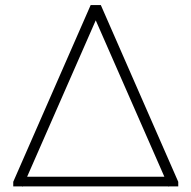

<svg xmlns="http://www.w3.org/2000/svg" viewBox="-20 -732 752 754"><path d="M32 0V-18L336 -712H376L680 -18V0ZM69 2 42 -38H671L643 2L342 -684H370Z"/></svg>

Font: Muli ExtraLight
Style: Regular
Weight: 250
Designer: Vernon Adams
Foundry: Vernon Adams
Version: Version 2.100; ttfautohint (v1.8.1.43-b0c9)